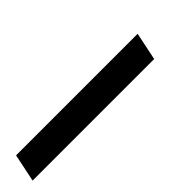

<svg xmlns="http://www.w3.org/2000/svg" viewBox="-13 -194 457 457"><g transform="rotate(-45 215.5 35.0)"><path d="M-33.2 70.3 -18.6 0H390.6L376 70.3Z"/></g></svg>

Font: Crimson Pro
Style: Bold Italic
Weight: 700
Italic angle: -12°
Designer: Jacques Le Bailly
Foundry: Baron von Fonthausen
Version: Version 1.003